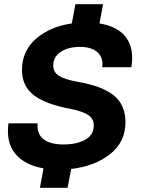

<svg xmlns="http://www.w3.org/2000/svg" viewBox="-20 -820 677 909"><path d="M337 -800H468L451 -709Q538 -695 577 -642.5Q616 -590 602 -502H464Q470 -547 441.5 -572.5Q413 -598 359 -598Q303 -598 267.5 -574.5Q232 -551 232 -510Q232 -478 259 -461Q286 -444 346 -433Q463 -413 518.5 -368.5Q574 -324 574 -241Q574 -148 501.5 -90.5Q429 -33 317 -20L300 69H169L186 -23Q98 -38 53 -91.5Q8 -145 20 -236H158Q154 -185 186.5 -160.5Q219 -136 281 -136Q343 -136 383.5 -158.5Q424 -181 424 -227Q424 -258 397.5 -275.5Q371 -293 316 -304Q197 -326 140.5 -369Q84 -412 84 -489Q84 -578 150 -636Q216 -694 320 -709Z"/></svg>

Font: Nacelle Bold
Style: Italic
Weight: 700
Italic angle: -12°
Designer: Sora Sagano
Foundry: Sora Sagano
Version: Version 1.000;FEAKit 1.0